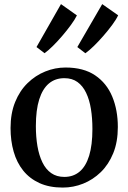

<svg xmlns="http://www.w3.org/2000/svg" viewBox="-20 -878 608 910"><path d="M30 -271Q30 -341 51.8 -394.5Q73.5 -448 110.8 -484.2Q148 -520.5 194.5 -539.2Q241 -558 290.5 -558Q376 -558 430.8 -521Q485.5 -484 512 -420.2Q538.5 -356.5 538.5 -276Q538.5 -205.5 516.8 -152Q495 -98.5 457.8 -62.2Q420.5 -26 374 -7.5Q327.5 11 277.5 11Q214 11 167.2 -10.2Q120.5 -31.5 90 -69.5Q59.5 -107.5 44.8 -159Q30 -210.5 30 -271ZM285 -39.5Q327.5 -39.5 357.2 -64.5Q387 -89.5 402.5 -140Q418 -190.5 418 -266.5Q418 -317.5 411 -361.2Q404 -405 388.2 -438Q372.5 -471 347.2 -489.2Q322 -507.5 285 -507.5Q242 -507.5 212 -482.5Q182 -457.5 166 -407.2Q150 -357 150 -280.5Q150 -229 157.5 -185.2Q165 -141.5 181 -108.5Q197 -75.5 222.8 -57.5Q248.5 -39.5 285 -39.5ZM384 -626 346.5 -655 464.5 -858.5 540 -805.5Q531 -786 512 -760.2Q493 -734.5 469.8 -707.8Q446.5 -681 424 -659.2Q401.5 -637.5 385 -626ZM191 -626 153 -655 269 -858.5 344.5 -805Q335 -785.5 316 -759.5Q297 -733.5 274.2 -707Q251.5 -680.5 229.5 -659Q207.5 -637.5 191.5 -626Z"/></svg>

Font: Merriweather 48pt Medium
Style: Regular
Weight: 500
Version: Version 2.100